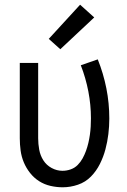

<svg xmlns="http://www.w3.org/2000/svg" viewBox="-20 -787 540 815"><path d="M246 8Q220 8 194 2Q168 -4 146 -18Q124 -32 107.5 -53Q91 -74 81 -98Q71 -122 67.5 -148Q64 -174 64 -200V-520H142V-200Q142 -176 146.5 -151.5Q151 -127 164 -106.5Q177 -86 199 -74Q221 -62 245 -62Q263 -62 280 -68Q297 -74 309.5 -86.5Q322 -99 330.5 -114.5Q339 -130 345 -146.5Q351 -163 355 -180Q359 -197 361.5 -214.5Q364 -232 365 -249.5Q366 -267 366 -285Q366 -342 355 -399Q344 -456 323 -510L395 -535Q419 -475 431.5 -412Q444 -349 444 -284Q444 -251 440 -218Q436 -185 427.5 -153Q419 -121 404 -91Q389 -61 366 -37.5Q343 -14 311 -3Q279 8 246 8ZM236 -578 187 -622 320 -767 380 -713Z"/></svg>

Font: Zed Mono
Style: Regular
Weight: 400
Monospace: yes
Designer: Belleve Invis
Foundry: Belleve Invis
Version: Version 1.0.0; ttfautohint (v1.8.4)